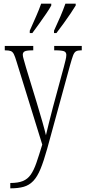

<svg xmlns="http://www.w3.org/2000/svg" viewBox="-20 -786 465 1045"><path d="M36 210Q78 210 104 199.5Q130 189 147 165Q164 141 178 100.5Q192 60 210 1L70 -451Q62 -478 55.5 -491Q49 -504 39 -508Q29 -512 8 -512H6V-536H161V-512H158Q125 -512 114.5 -506.5Q104 -501 104 -488Q104 -479 109.5 -461Q115 -443 122 -417L180 -227Q198 -168 211 -122Q224 -76 230 -50Q236 -77 246 -116Q256 -155 268 -202L327 -420Q332 -440 336.5 -457.5Q341 -475 341 -487Q341 -499 332.5 -505Q324 -511 290 -512H275V-536H425V-512H420Q403 -512 393.5 -506.5Q384 -501 377.5 -483.5Q371 -466 361 -430L237 23Q218 91 200.5 133.5Q183 176 161 199Q139 222 109.5 230.5Q80 239 39 239H36ZM274 -619Q294 -662 309 -697Q324 -732 336 -766H392V-756Q382 -739 364 -712.5Q346 -686 325.5 -657.5Q305 -629 287 -606H274ZM142 -619Q161 -662 176.5 -697Q192 -732 204 -766H259V-756Q250 -739 232 -712.5Q214 -686 193.5 -657.5Q173 -629 156 -606H142Z"/></svg>

Font: Noto Serif ExtraCondensed ExtraLight
Style: Regular
Weight: 200
Width: 2
Designer: Monotype Design Team
Foundry: Monotype Imaging Inc.
Version: Version 2.015